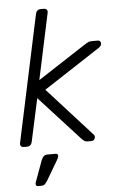

<svg xmlns="http://www.w3.org/2000/svg" viewBox="-61 -751 612 1003"><g transform="rotate(-5 245.0 -250.0)"><path d="M41 0Q31 0 26 -6Q21 -12 23 -22L165 -688Q167 -698 174 -704Q181 -710 191 -710H208Q218 -710 223 -704Q228 -698 226 -688L152 -341L401 -503Q418 -514 425 -517Q432 -520 447 -520H474Q488 -520 490 -506Q492 -492 473 -480L179 -288L409 -34Q419 -24 413.5 -12Q408 0 395 0H379Q363 0 357 -5.5Q351 -11 346 -15L133 -248L84 -22Q82 -12 75 -6Q68 0 58 0ZM97 210Q89 210 86.5 204Q84 198 87 189L128 77Q133 65 140 57.5Q147 50 159 50H204Q211 50 214 55Q217 60 215 66Q214 70 212 74.5Q210 79 207 84L145 189Q138 199 132 204.5Q126 210 115 210Z"/></g></svg>

Font: Rubik Light
Style: Italic
Weight: 300
Italic angle: -12°
Designer: Hubert and Fischer
Foundry: Hubert and Fischer
Version: Version 2.300;gftools[0.9.30]